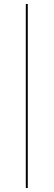

<svg xmlns="http://www.w3.org/2000/svg" viewBox="-20 -771 274 971"><path d="M110.5 -751H120.5V180H110.5Z"/></svg>

Font: Lato Hairline
Style: Italic
Weight: 100
Italic angle: -7°
Designer: Lukasz Dziedzic
Foundry: tyPoland Lukasz Dziedzic
Version: Version 2.007; 2014-02-27